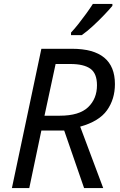

<svg xmlns="http://www.w3.org/2000/svg" viewBox="-20 -964 613 984"><path d="M41 0 192 -714H349Q569 -714 569 -533Q569 -456 528.5 -399Q488 -342 391 -315L509 0H411L309 -295H192L130 0ZM208 -371H286Q386 -371 431.5 -414.5Q477 -458 477 -527Q477 -588 443 -612Q409 -636 341 -636H265ZM344 -784V-797Q362 -816 382.5 -842Q403 -868 422.5 -895Q442 -922 456 -944H556V-934Q542 -917 514.5 -888Q487 -859 456 -830.5Q425 -802 399 -784Z"/></svg>

Font: Noto Sans IKEA
Style: Italic
Weight: 400
Italic angle: -12°
Designer: Monotype Design Team
Foundry: Monotype Imaging Inc.
Version: Version 2.001